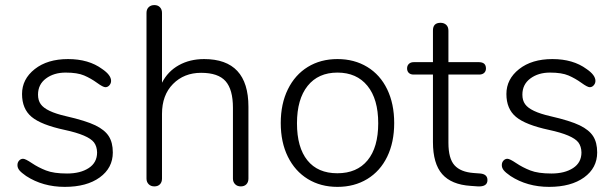

<svg xmlns="http://www.w3.org/2000/svg" viewBox="-20 -730 2427 757"><path d="M362.8 -128.9Q362.3 -152.8 350.6 -168.5Q328.1 -197.8 235.1 -217.8Q142.1 -237.8 104.5 -269.3Q66.9 -300.8 66.9 -359.4Q66.9 -418 116.9 -457.5Q167 -497.1 248.3 -497.1Q329.6 -497.1 382.8 -458Q418 -434.1 418 -411.1Q418 -401.4 411.4 -393.8Q404.8 -386.2 395.5 -386.2Q386.2 -386.2 362.3 -403.6Q338.4 -420.9 311.8 -432.4Q285.2 -443.8 238.8 -443.8Q192.4 -443.8 161.1 -420.4Q129.9 -397 129.9 -356.9Q129.9 -334 140.6 -319.3Q161.1 -290 240 -272Q318.8 -253.9 356 -235.8Q393.1 -217.8 408.9 -192.9Q424.8 -168 424.8 -128.9Q424.8 -67.9 373.3 -30.5Q321.8 6.8 235.4 6.8Q148.9 6.8 83 -36.1Q64 -49.3 56.4 -58.6Q48.8 -67.9 48.8 -78.9Q48.8 -89.8 55.4 -96.9Q62 -104 71 -104Q80.1 -104 105.5 -86.9Q130.9 -69.8 161.4 -57.9Q191.9 -45.9 244.4 -45.9Q296.9 -45.9 329.8 -67.4Q362.8 -88.9 362.8 -128.9Z M959.5 -309.1V-25.9Q959.5 -11.7 951.4 -3.4Q943.4 4.9 929.4 4.9Q915.5 4.9 907 -3.7Q898.4 -12.2 898.4 -25.9V-305.2Q898.4 -377 869.4 -409.9Q840.3 -442.9 772.9 -442.9Q705.6 -442.9 662.1 -398.9Q618.7 -355 618.7 -280.8V-25.9Q618.7 -11.7 610.6 -3.4Q602.5 4.9 588.6 4.9Q574.7 4.9 566.2 -3.7Q557.6 -12.2 557.6 -25.9V-679.2Q557.6 -693.4 566.2 -701.7Q574.7 -710 588.6 -710Q602.5 -710 610.6 -701.4Q618.7 -692.9 618.7 -679.2V-403.8Q641.6 -448.7 685.1 -472.9Q728.5 -497.1 784.7 -497.1Q959.5 -497.1 959.5 -309.1Z M1429.2 -97.9Q1471.2 -148.9 1471.2 -244.1Q1471.2 -339.4 1428.7 -391.6Q1386.2 -443.8 1310.5 -443.8Q1234.9 -443.8 1192.9 -391.4Q1150.9 -338.9 1150.9 -243.9Q1150.9 -148.9 1191.9 -97.9Q1232.9 -46.9 1310.1 -46.9Q1387.2 -46.9 1429.2 -97.9ZM1115 -112.1Q1086.9 -168.9 1086.9 -244.9Q1086.9 -320.8 1115 -377.9Q1143.1 -435.1 1193.6 -466.1Q1244.1 -497.1 1310.5 -497.1Q1377 -497.1 1428 -466.1Q1479 -435.1 1506.6 -377.9Q1534.2 -320.8 1534.2 -244.9Q1534.2 -168.9 1506.6 -112.1Q1479 -55.2 1428 -24.2Q1377 6.8 1310.5 6.8Q1244.1 6.8 1193.6 -24.2Q1143.1 -55.2 1115 -112.1Z M1869.1 -484.9Q1896 -484.4 1896 -460Q1896 -449.2 1888.9 -442.6Q1881.8 -436 1869.1 -436H1748V-167Q1748 -105 1772 -78.4Q1795.9 -51.8 1847.2 -47.9L1874 -45.9Q1901.9 -43 1901.9 -20Q1901.9 6.8 1863.8 4.9L1835.9 2.9Q1759.8 -2 1723.4 -43.5Q1687 -85 1687 -169.9V-436H1610.8Q1598.6 -436 1591.8 -442.6Q1585 -449.2 1585 -460.2Q1585 -471.2 1592 -478Q1599.1 -484.9 1610.8 -484.9H1687V-608.9Q1686.5 -640.1 1716.8 -640.1Q1730.5 -640.1 1739.3 -632.1Q1748 -624 1748 -608.9V-484.9Z M2272.5 -128.9Q2272 -152.8 2260.3 -168.5Q2237.8 -197.8 2144.8 -217.8Q2051.8 -237.8 2014.2 -269.3Q1976.6 -300.8 1976.6 -359.4Q1976.6 -418 2026.6 -457.5Q2076.7 -497.1 2158 -497.1Q2239.3 -497.1 2292.5 -458Q2327.6 -434.1 2327.6 -411.1Q2327.6 -401.4 2321 -393.8Q2314.5 -386.2 2305.2 -386.2Q2295.9 -386.2 2272 -403.6Q2248 -420.9 2221.4 -432.4Q2194.8 -443.8 2148.4 -443.8Q2102.1 -443.8 2070.8 -420.4Q2039.6 -397 2039.6 -356.9Q2039.6 -334 2050.3 -319.3Q2070.8 -290 2149.7 -272Q2228.5 -253.9 2265.6 -235.8Q2302.7 -217.8 2318.6 -192.9Q2334.5 -168 2334.5 -128.9Q2334.5 -67.9 2283 -30.5Q2231.4 6.8 2145 6.8Q2058.6 6.8 1992.7 -36.1Q1973.6 -49.3 1966.1 -58.6Q1958.5 -67.9 1958.5 -78.9Q1958.5 -89.8 1965.1 -96.9Q1971.7 -104 1980.7 -104Q1989.7 -104 2015.1 -86.9Q2040.5 -69.8 2071 -57.9Q2101.6 -45.9 2154.1 -45.9Q2206.5 -45.9 2239.5 -67.4Q2272.5 -88.9 2272.5 -128.9Z"/></svg>

Font: Nunito-Light
Style: Regular
Weight: 300
Designer: Vernon Adams
Foundry: newtypography
Version: Version 3.000